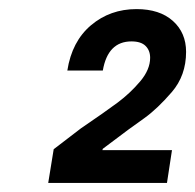

<svg xmlns="http://www.w3.org/2000/svg" viewBox="-20 -785 429 422"><path d="M98 -457 158 -503Q211 -539 238.5 -559.5Q266 -580 288 -606Q310 -632 310 -658Q310 -674 300 -684Q290 -694 269 -694Q217 -694 206 -630H128Q138 -694 180 -729.5Q222 -765 280 -765Q331 -765 360 -739Q389 -713 389 -671Q389 -619 357.5 -582.5Q326 -546 297.5 -525.5Q269 -505 262 -500L206 -458L205 -455H358L347 -383H86Z"/></svg>

Font: Be Vietnam
Style: Bold Italic
Weight: 700
Italic angle: -9.66701°
Designer: Gabriel Lam
Foundry: TypeRant
Version: Version 3.000